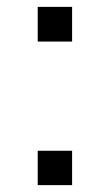

<svg xmlns="http://www.w3.org/2000/svg" viewBox="-20 -539 318 559"><path d="M89.8 0V-100.1H189.9V0ZM89.8 -418V-519H189.9V-418Z"/></svg>

Font: Miedinger*
Style: Book
Weight: 400
Version: Version 001.000